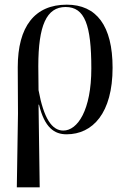

<svg xmlns="http://www.w3.org/2000/svg" viewBox="-20 -565 543 822"><path d="M52 237H150L145 -117H147C171 -18 213 10 265 10C377 10 462 -81 462 -275C462 -455 393 -545 266 -545C129 -545 56 -452 56 -277L57 -79ZM251 -6C202 -6 167 -59 145 -179L144 -281C144 -456 179 -535 261 -535C343 -535 371 -458 371 -272C371 -93 312 -6 251 -6Z"/></svg>

Font: Noto Serif Display Condensed
Style: Regular
Weight: 400
Width: 3
Designer: Monotype Design Team
Foundry: Monotype Imaging Inc.
Version: Version 2.009